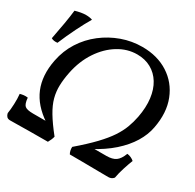

<svg xmlns="http://www.w3.org/2000/svg" viewBox="-155 -849 1032 1016"><g transform="rotate(30 361.0 -341.5)"><path d="M25 2Q11 2 4 -6Q-3 -14 -5 -25Q-1 -49 0.5 -83Q2 -117 -1 -145Q9 -148 21 -149.5Q33 -151 46 -149Q49 -112 62 -101Q75 -90 112 -90H207L197 -84Q155 -112 126.5 -144.5Q98 -177 82.5 -214.5Q67 -252 64 -296Q61 -340 71 -390Q84 -456 118.5 -510Q153 -564 203.5 -603Q254 -642 314 -663.5Q374 -685 438 -685Q530 -685 597 -642Q664 -599 694 -523Q724 -447 705 -348Q696 -299 667 -251.5Q638 -204 589 -160.5Q540 -117 470 -80L460 -90H560Q597 -90 617 -104Q637 -118 651 -155Q663 -154 675 -148.5Q687 -143 694 -136Q684 -111 673 -76.5Q662 -42 657 -13Q645 2 625 2Q607 2 567.5 1.5Q528 1 480 0.5Q432 0 389 0Q384 -8 381.5 -19.5Q379 -31 380 -41Q443 -95 483.5 -137.5Q524 -180 547.5 -215.5Q571 -251 583.5 -284.5Q596 -318 603 -354Q615 -417 608.5 -469Q602 -521 579 -558.5Q556 -596 519 -616.5Q482 -637 434 -637Q374 -637 319.5 -603.5Q265 -570 225.5 -510.5Q186 -451 170 -372Q161 -327 160 -289.5Q159 -252 168.5 -216Q178 -180 203 -138Q228 -96 272 -41Q270 -31 265 -20Q260 -9 255 0Q188 0 143 0.5Q98 1 69.5 1.5Q41 2 25 2ZM37 -479Q14 -476 -1 -485Q10 -541 18 -588Q26 -635 30 -671Q47 -676 63.5 -679Q80 -682 95 -682Q106 -682 116 -680.5Q126 -679 134 -676Q111 -637 85.5 -585.5Q60 -534 37 -479Z"/></g></svg>

Font: Vollkorn
Style: Italic
Weight: 400
Italic angle: -11°
Designer: Friedrich Althausen
Foundry: Friedrich Althausen
Version: Version 5.001